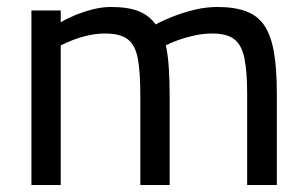

<svg xmlns="http://www.w3.org/2000/svg" viewBox="-20 -530 877 550"><path d="M70 0V-500H154V-466Q170 -476 194 -486Q218 -496 245 -503Q272 -510 297 -510Q347 -510 377 -498Q407 -486 426 -460Q446 -471 475 -482.5Q504 -494 537 -502Q570 -510 602 -510Q653 -510 686.5 -497Q720 -484 738.5 -455Q757 -426 765 -379Q773 -332 773 -264V0H688V-260Q688 -323 680.5 -361.5Q673 -400 652 -417Q631 -434 588 -434Q563 -434 537.5 -428.5Q512 -423 490 -415Q468 -407 455 -400Q461 -374 463.5 -336.5Q466 -299 466 -259V0H382V-256Q382 -322 375 -361Q368 -400 346.5 -417Q325 -434 281 -434Q257 -434 232.5 -428.5Q208 -423 188 -415Q168 -407 154 -400V0Z"/></svg>

Font: Cairo Play Medium
Style: Regular
Weight: 500
Version: Version 3.119